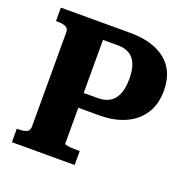

<svg xmlns="http://www.w3.org/2000/svg" viewBox="-126 -831 937 952"><g transform="rotate(20 342.0 -355.0)"><path d="M287 -84V-631H365Q401 -631 425.5 -617Q450 -603 463 -573Q476 -543 476 -494Q476 -446 463 -414Q450 -382 424.5 -366.5Q399 -351 362 -351H259V-273H396Q476 -273 534.5 -299.5Q593 -326 625 -376Q657 -426 657 -497Q657 -601 589.5 -655.5Q522 -710 401 -710H36V-639H46Q71 -639 87 -632Q103 -625 103 -604V-106Q103 -85 87 -78Q71 -71 46 -71H36V0H367V-74H345Q333 -74 323 -74.5Q313 -75 304.5 -76.5Q296 -78 291.5 -79.5Q287 -81 287 -84Z"/></g></svg>

Font: Roboto Serif SemiCondensed
Style: Bold
Weight: 700
Width: 4
Designer: Greg Gazdowicz
Foundry: Commercial Type
Version: Version 1.007